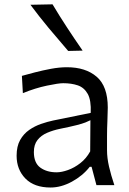

<svg xmlns="http://www.w3.org/2000/svg" viewBox="-20 -838 586 869"><path d="M209 10.7Q134.8 10.7 95 -30Q55.2 -70.8 55.2 -133.3Q55.2 -175.8 71 -204.1Q86.9 -232.4 112.3 -250Q137.7 -267.6 166.3 -277.3Q194.8 -287.1 220.2 -292.5L390.6 -327.1Q393.1 -384.3 377 -413.1Q360.8 -441.9 332 -451.7Q303.2 -461.4 266.1 -461.4Q244.6 -461.4 192.4 -450.4Q140.1 -439.5 83.5 -416.5L79.1 -494.6Q103.5 -501.5 138.2 -510.5Q172.9 -519.5 210.9 -526.6Q249 -533.7 282.7 -533.7Q367.7 -533.7 417.7 -490.5Q467.8 -447.3 467.8 -351.1Q467.8 -327.6 466.1 -291.5Q464.4 -255.4 464.4 -222.2V-157.7Q464.4 -123.5 473.4 -84.2Q482.4 -44.9 497.6 0H416.5L394.5 -83H386.2Q354.5 -42.5 305.7 -15.9Q256.8 10.7 209 10.7ZM236.3 -58.1Q258.8 -58.1 287.6 -68.4Q316.4 -78.6 343.5 -99.6Q370.6 -120.6 388.2 -152.8L389.2 -293.9Q380.9 -289.6 366.9 -283.9Q353 -278.3 326.2 -271.5Q299.3 -264.6 251.5 -254.9Q220.2 -248.5 193.1 -236.8Q166 -225.1 149.7 -204.3Q133.3 -183.6 133.3 -149.9Q133.3 -100.6 162.6 -79.3Q191.9 -58.1 236.3 -58.1ZM288.6 -607.4Q243.7 -659.2 200.4 -711.2Q157.2 -763.2 117.7 -816.4L217.8 -818.4Q249 -766.1 283.2 -713.9Q317.4 -661.6 354 -608.9Z"/></svg>

Font: Pinar DS2-Regular
Style: Regular
Weight: 400
Designer: Amin Abedi
Version: Version 2.000